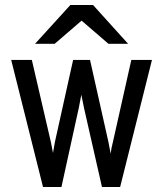

<svg xmlns="http://www.w3.org/2000/svg" viewBox="-20 -752 656 772"><path d="M25 -511H108L185 -179L193 -137L201 -182L274 -511H342L416 -181L425 -134Q427 -155 434 -181L508 -511H591L463 0H390L318 -317L307 -371Q304 -353 297 -319L227 0H153ZM308 -669 200 -576H121L263 -732H354L495 -576H416Z"/></svg>

Font: Overpass Mono
Style: Regular
Weight: 400
Monospace: yes
Designer: Delve Withrington, Dave Bailey
Foundry: Delve Fonts
Version: Version 1.000;DELV;Overpass